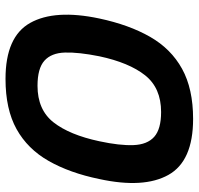

<svg xmlns="http://www.w3.org/2000/svg" viewBox="-32 -662 720 696"><g transform="rotate(90 328.0 -314.0)"><path d="M266 26Q113 26 63 -63.5Q13 -153 47 -314Q70 -422 113.5 -498Q157 -574 229.5 -614Q302 -654 411 -654Q564 -654 614 -564.5Q664 -475 629 -314Q607 -207 563.5 -130.5Q520 -54 448 -14Q376 26 266 26ZM291 -90Q378 -90 423.5 -148Q469 -206 492 -314Q508 -388 506 -438Q504 -488 476 -513Q448 -538 386 -538Q299 -538 253 -480Q207 -422 184 -314Q169 -239 170.5 -189.5Q172 -140 200 -115Q228 -90 291 -90Z"/></g></svg>

Font: Kanit Medium
Style: Italic
Weight: 500
Italic angle: -12°
Designer: Katatrad Team
Foundry: CadsonDemak
Version: Version 2.000; ttfautohint (v1.8.3)